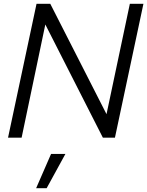

<svg xmlns="http://www.w3.org/2000/svg" viewBox="-20 -720 770 1004"><path d="M22 0 171 -700H243L537 -123L659 -700H730L581 0H518L217 -592L93 0ZM169 264 247 85H322L224 264Z"/></svg>

Font: Red Hat Display
Style: Italic
Weight: 300
Italic angle: -12°
Designer: Pentagram, MCKL
Foundry: Pentagram, MCKL
Version: Version 1.023